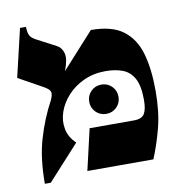

<svg xmlns="http://www.w3.org/2000/svg" viewBox="-72 -650 682 736"><g transform="rotate(-10 269.5 -282.5)"><path d="M195 -392 320 -530Q401 -530 445 -497Q489 -464 506.5 -403.5Q524 -343 524 -258Q524 -176 508 -114.5Q492 -53 470 0H213L250 -160H423Q453 -160 463.5 -177Q474 -194 474 -231Q474 -285 458.5 -314Q443 -343 414.5 -354Q386 -365 348 -365Q301 -365 263 -347.5Q225 -330 199 -301.5Q173 -273 161.5 -239.5Q150 -206 156.5 -173Q163 -140 190 -115L67 20H44Q44 -80 66 -154Q88 -228 122 -291Q132 -312 129 -323Q126 -334 102 -347L10 -398L54 -585H77Q78 -560 84 -550Q90 -540 105 -532L181 -492Q200 -482 206 -459Q212 -436 195 -392ZM323 -203Q299 -203 282.5 -219.5Q266 -236 266 -260Q266 -284 282.5 -300.5Q299 -317 323 -317Q347 -317 363.5 -300.5Q380 -284 380 -260Q380 -236 363.5 -219.5Q347 -203 323 -203Z"/></g></svg>

Font: Bona Nova
Style: Bold
Weight: 700
Designer: Mateusz Machalski
Foundry: Capitalics
Version: Version 4.001; ttfautohint (v1.8.3)